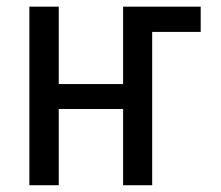

<svg xmlns="http://www.w3.org/2000/svg" viewBox="-20 -548 655 568"><path d="M153.8 -299.3H344.2V-528.3H573.7V-453.6H430.2V0H344.2V-225.6H153.8V0H66.9V-528.3H153.8Z"/></svg>

Font: MAUL Condensed
Style: Condensed Regular
Weight: 400
Designer: MAUL
Version: Version 1.0; 2020; ttfautohint (v1.8.3)